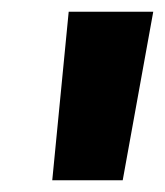

<svg xmlns="http://www.w3.org/2000/svg" viewBox="-20 -760 281 327"><path d="M241 -740 189 -453H69L97 -740Z"/></svg>

Font: Pathway Extreme Condensed
Style: Bold Italic
Weight: 700
Width: 3
Italic angle: -8°
Version: Version 1.001;gftools[0.9.26]